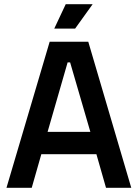

<svg xmlns="http://www.w3.org/2000/svg" viewBox="-20 -900 660 920"><path d="M295 -880 240 -763H340L424 -880ZM218 -700 11 0H132L178 -161H442L488 0H609L403 -700ZM208 -268 304 -601H316L413 -268Z"/></svg>

Font: Space Text SemiBold
Style: Regular
Weight: 600
Designer: Florian Karsten (Space Text), Colophon Foundry (Space Mono)
Foundry: Florian Karsten
Version: Version 1.003;PS 001.003;hotconv 1.0.88;makeotf.lib2.5.64775